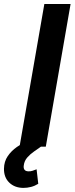

<svg xmlns="http://www.w3.org/2000/svg" viewBox="-74 -731 373 957"><path d="M277.8 -710.9 154.3 0H23.4L147 -710.9ZM66.4 -31.2 132.3 -1.5Q115.7 10.3 96.2 23.7Q76.7 37.1 61.8 54.2Q46.9 71.3 44.4 94.2Q42.5 107.4 48.1 115Q53.7 122.6 67.4 123Q78.1 123.5 88.4 120.1Q98.6 116.7 108.4 112.8L116.7 185.1Q99.6 195.8 80.6 200.7Q61.5 205.6 42 205.6Q-1 205.1 -27.8 179.2Q-54.7 153.3 -54.2 109.9Q-53.7 74.2 -35.6 47.6Q-17.6 21 10 1.7Q37.6 -17.6 66.4 -31.2Z"/></svg>

Font: Roboto SemiBold
Style: Italic
Weight: 600
Designer: Christian Robertson
Foundry: Google
Version: Version 3.009; 2024